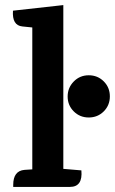

<svg xmlns="http://www.w3.org/2000/svg" viewBox="-20 -735 452 755"><path d="M270 -414.5Q294 -439 329 -439Q364 -439 388 -415Q412 -391 412 -356Q412 -321 388 -297Q364 -273 329 -273Q294 -273 270 -297Q246 -321 246 -355.5Q246 -390 270 -414.5ZM255 0H32V-8Q32 -63 76 -67L107 -69V-627L68 -631Q27 -635 31 -693L229 -715V-71L300 -65Q306 0 255 0Z"/></svg>

Font: Karma
Style: Bold
Weight: 700
Designer: Joana Correia
Foundry: Indian Type Foundry
Version: Version 1.202;PS 1.0;hotconv 1.0.78;makeotf.lib2.5.61930; tt